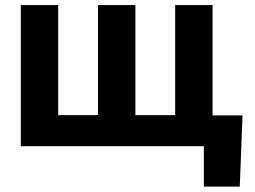

<svg xmlns="http://www.w3.org/2000/svg" viewBox="-20 -565 987 742"><path d="M917.3 -119 906.6 156.2H767.8V0H60.4V-545.5H204.9V-120H358.7V-545.5H503.2V-120H657V-545.5H801.5V-119Z"/></svg>

Font: Inter Zeller
Style: Bold
Weight: 700
Designer: Rasmus Andersson; Joe Bland
Foundry: zeller
Version: Version 3.015;git-dec3a8cb1